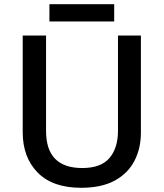

<svg xmlns="http://www.w3.org/2000/svg" viewBox="-20 -883 779 913"><path d="M650 -252Q650 -178 619.5 -118.5Q589 -59 526 -24.5Q463 10 366 10Q230 10 159 -62.5Q88 -135 88 -254V-714H199V-260Q199 -172 242 -128Q285 -84 371 -84Q460 -84 500.5 -131.5Q541 -179 541 -261V-714H650ZM523 -863V-781H215V-863Z"/></svg>

Font: Noto Sans Nag Mundari Medium
Style: Regular
Weight: 500
Version: Version 1.000